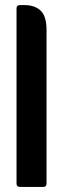

<svg xmlns="http://www.w3.org/2000/svg" viewBox="-20 -586 248 755"><path d="M45 136V-553Q45 -566 58 -566H76Q117 -566 140 -544Q163 -522 163 -468V136Q163 149 150 149H58Q45 149 45 136Z"/></svg>

Font: Zain Black
Style: Regular
Weight: 900
Designer: Zain,Boutros
Foundry: Mobile Telecommunications Company (Zain), 2024
Version: Version 1.50; ttfautohint (v1.8.4)